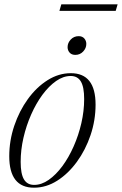

<svg xmlns="http://www.w3.org/2000/svg" viewBox="-20 -862 566 892"><path d="M309 -522Q424 -522 424 -376Q424 -303.5 400.8 -234.5Q377.5 -165.5 337.2 -110.2Q297 -55 245.8 -22.5Q194.5 10 138 10Q23 10 23 -136Q23 -208.5 46.2 -277.5Q69.5 -346.5 109.5 -401.8Q149.5 -457 201 -489.5Q252.5 -522 309 -522ZM138.5 -3Q173 -3 206.5 -26.5Q240 -50 269.8 -90.2Q299.5 -130.5 322.2 -182Q345 -233.5 358 -290Q371 -346.5 371 -402Q371 -457.5 355.8 -483.2Q340.5 -509 308.5 -509Q274 -509 240.5 -485.5Q207 -462 177.2 -421.8Q147.5 -381.5 124.8 -330Q102 -278.5 89 -222Q76 -165.5 76 -110Q76 -54.5 91.2 -28.8Q106.5 -3 138.5 -3ZM330 -607Q312.5 -607 303.2 -617.8Q294 -628.5 294 -643Q294 -663 308.8 -678.5Q323.5 -694 345.5 -694Q362.5 -694 371.8 -683.2Q381 -672.5 381 -658Q381 -638 366.2 -622.5Q351.5 -607 330 -607ZM256 -811.5 265 -842H526.5L517.5 -811.5Z"/></svg>

Font: Newsreader 72pt Light
Style: Italic
Weight: 300
Italic angle: -17°
Designer: Hugues Gentile
Foundry: Production Type
Version: Version 1.003; ttfautohint (v1.8.3)